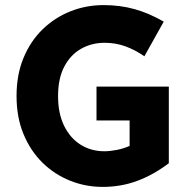

<svg xmlns="http://www.w3.org/2000/svg" viewBox="-20 -722 743 754"><path d="M45 -345Q45 -429 72.5 -495Q100 -561 147.5 -607Q195 -653 256.5 -677.5Q318 -702 387 -702Q452 -702 509 -686Q566 -670 623 -637L547 -501Q511 -526 472.5 -540Q434 -554 391 -554Q340 -554 298.5 -530.5Q257 -507 232.5 -460.5Q208 -414 208 -345Q208 -276 232 -227.5Q256 -179 297 -153.5Q338 -128 390 -128Q411 -128 437.5 -133Q464 -138 489 -149V-249H359V-382H643V-81Q582 -35 518.5 -11.5Q455 12 383 12Q316 12 255 -12.5Q194 -37 147 -83Q100 -129 72.5 -195Q45 -261 45 -345Z"/></svg>

Font: Radio Canada
Style: Bold
Weight: 700
Designer: Charles Daoud, Etienne Aubert Bonn, Alexandre Saumier Demers, Jacques Le Bailly
Foundry: Radio-Canada
Version: Version 2.104; ttfautohint (v1.8.4.7-5d5b);gftools[0.9.28.de